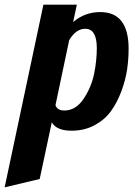

<svg xmlns="http://www.w3.org/2000/svg" viewBox="-94 -557 582 827"><path d="M93 -537H237L221 -462Q271 -505 338 -505Q460 -505 460 -347Q460 -303 453.5 -258Q447 -213 429 -164.5Q411 -116 384.5 -79Q358 -42 314 -18Q270 6 214 6Q150 6 129 -30L77 214L-74 250ZM183 -81Q232 -81 265.5 -130.5Q299 -180 311 -237.5Q323 -295 323 -350Q323 -433 273 -433Q233 -433 204 -384L145 -104Q153 -81 183 -81Z"/></svg>

Font: Lobster Two
Style: Bold Italic
Weight: 700
Designer: Pablo Impallari
Foundry: Pablo Impallari. www.impallari.com
Version: Version 2.000